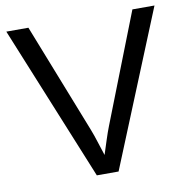

<svg xmlns="http://www.w3.org/2000/svg" viewBox="-78 -764 823 840"><g transform="rotate(-10 333.5 -344.0)"><path d="M662.6 -688 381.8 0H285.2L4.4 -688H102.5L293 -203.6Q304.7 -173.8 314.2 -143.1Q323.7 -112.3 334 -82Q343.8 -112.3 354.5 -145.5Q365.2 -178.7 375 -203.6L564.5 -688Z"/></g></svg>

Font: Arimo Nerd Font
Style: Regular
Weight: 400
Designer: Steve Matteson
Foundry: Monotype Imaging Inc.
Version: Version 1.33;Nerd Fonts 3.2.1